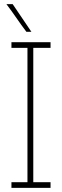

<svg xmlns="http://www.w3.org/2000/svg" viewBox="-20 -903 298 923"><path d="M223 0V-27H140V-673H223V-700H35V-673H112V-27H35V0ZM131 -750Q108 -783 86 -816.5Q64 -850 41 -883H11Q36 -850 59 -816.5Q82 -783 107 -750Z"/></svg>

Font: Josefin Slab Thin Light
Style: Regular
Weight: 300
Version: Version 2.000